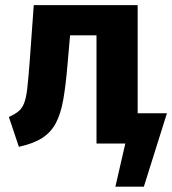

<svg xmlns="http://www.w3.org/2000/svg" viewBox="-20 -551 661 737"><path d="M231.4 -415.3 109.6 -531.4H508.4V0H350.4V-415.3ZM109.6 -531.4 249 -415.3 239 -301.5Q232.4 -222.8 222.8 -168.4Q213.2 -114.1 194.5 -78.7Q175.9 -43.4 142.3 -21.6Q108.6 0.2 52.5 12.6L14 -102.1Q36.7 -112.3 50.6 -123.4Q64.5 -134.5 72.5 -154.7Q80.5 -174.9 84.7 -211.6Q88.8 -248.4 93.6 -309.7ZM408.8 -116.3H620.8L532.2 165.6H422.9L461 0H422.5Z"/></svg>

Font: Fira Sans Variable
Style: Regular
Weight: 400
Designer: Carrois Corporate & Edenspiekermann AG
Foundry: Carrois Corporate GbR & Edenspiekermann AG
Version: Version 4.202